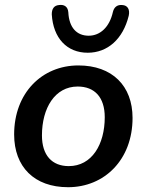

<svg xmlns="http://www.w3.org/2000/svg" viewBox="-20 -771 611 801"><path d="M264 10C416 10 533 -105 533 -279C533 -413 448 -498 307 -498C155 -498 39 -383 39 -210C39 -75 123 10 264 10ZM267 -78C197 -78 155 -123 155 -206C155 -320 209 -410 304 -410C375 -410 417 -365 417 -282C417 -168 363 -78 267 -78ZM346 -551C429 -551 493 -608 517 -705C523 -732 512 -749 490 -750C470 -752 456 -742 451 -721C437 -658 398 -622 350 -622C300 -622 268 -656 265 -720C263 -744 247 -753 226 -750C205 -748 196 -734 196 -711C202 -612 259 -551 346 -551Z"/></svg>

Font: SN Pro Semibold
Style: Italic
Weight: 600
Italic angle: -9°
Designer: Tobias Whetton
Foundry: Supernotes
Version: Version 1.001;Glyphs 3.2 (3249)